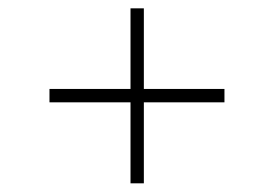

<svg xmlns="http://www.w3.org/2000/svg" viewBox="-20 -500 642 449"><path d="M285.2 -260.7H95.7V-292H285.2V-480.5H316.4V-292H504.9V-260.7H316.4V-71.3H285.2Z"/></svg>

Font: Pretendard JP Thin
Style: Regular
Weight: 100
Designer: Base glyphs from Inter by Rasmus Andersson; Hangeul glyphs from Noto Sans CJK(Source Han Sans) by Jang Soo-young and Kan
Foundry: Kil Hyung-jin
Version: Version 1.309